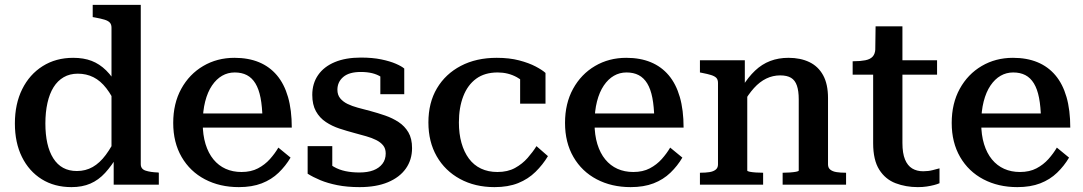

<svg xmlns="http://www.w3.org/2000/svg" viewBox="-20 -757 4441 787"><path d="M557 -84Q557 -64 577 -57.5Q597 -51 628 -50L631 -49V0H446V-115L437 -113V-644Q437 -657 430 -664.5Q423 -672 408 -676.5Q393 -681 371 -685L360 -687V-737H557ZM280 -520Q323 -520 355.5 -507.5Q388 -495 415 -468.5Q442 -442 465 -400L461 -316Q440 -364 416 -395Q392 -426 363 -440.5Q334 -455 299 -455Q266 -455 241 -440.5Q216 -426 199.5 -399.5Q183 -373 174.5 -335Q166 -297 166 -251Q166 -206 174 -170Q182 -134 198.5 -108Q215 -82 239 -69Q263 -56 295 -56Q331 -56 360 -72.5Q389 -89 413.5 -122Q438 -155 461 -203L464 -122Q438 -78 411 -48.5Q384 -19 350.5 -4.5Q317 10 273 10Q203 10 151 -22.5Q99 -55 70 -113.5Q41 -172 41 -251Q41 -331 71 -391.5Q101 -452 155 -486Q209 -520 280 -520Z M811 -252Q811 -204 822.5 -166.5Q834 -129 855 -103.5Q876 -78 905 -65Q934 -52 970 -52Q1009 -52 1037.5 -67Q1066 -82 1086.5 -105Q1107 -128 1121 -152L1171 -111Q1151 -77 1122 -49Q1093 -21 1053 -5.5Q1013 10 959 10Q881 10 820 -22Q759 -54 724.5 -113.5Q690 -173 690 -253Q690 -333 723 -393Q756 -453 813 -486.5Q870 -520 941 -520Q998 -520 1041.5 -502Q1085 -484 1115 -448.5Q1145 -413 1160.5 -359.5Q1176 -306 1176 -234H790L789 -292H1083L1056 -269Q1055 -320 1048 -356Q1041 -392 1027 -415Q1013 -438 992 -449Q971 -460 942 -460Q914 -460 890.5 -446.5Q867 -433 849 -406.5Q831 -380 821 -341Q811 -302 811 -252Z M1561 -128Q1561 -148 1550.5 -161Q1540 -174 1522 -183Q1504 -192 1481 -198.5Q1458 -205 1432 -212Q1402 -220 1371.5 -230Q1341 -240 1315.5 -257Q1290 -274 1275 -301Q1260 -328 1260 -368Q1260 -415 1284 -449.5Q1308 -484 1352.5 -502.5Q1397 -521 1459 -521Q1507 -521 1543 -513.5Q1579 -506 1603 -495.5Q1627 -485 1637 -476V-371H1539V-463Q1551 -464 1558.5 -460Q1566 -456 1569.5 -449Q1573 -442 1573 -433.5Q1573 -425 1570 -416Q1559 -431 1542.5 -441.5Q1526 -452 1505.5 -457Q1485 -462 1459 -462Q1411 -462 1387 -441.5Q1363 -421 1363 -389Q1363 -368 1374.5 -354Q1386 -340 1404.5 -331Q1423 -322 1447 -315.5Q1471 -309 1498 -302Q1528 -294 1558.5 -283.5Q1589 -273 1614 -256.5Q1639 -240 1654 -214.5Q1669 -189 1669 -150Q1669 -102 1643.5 -66Q1618 -30 1570 -10Q1522 10 1454 10Q1403 10 1363 2Q1323 -6 1293 -18.5Q1263 -31 1241 -45V-158H1342V-36Q1326 -44 1318 -53Q1310 -62 1307 -71Q1304 -80 1305.5 -88.5Q1307 -97 1312 -103Q1328 -85 1349 -73Q1370 -61 1396 -55.5Q1422 -50 1453 -50Q1487 -50 1510.5 -59Q1534 -68 1547.5 -85.5Q1561 -103 1561 -128Z M2019 -52Q2061 -52 2091 -68.5Q2121 -85 2142.5 -109.5Q2164 -134 2179 -158L2226 -117Q2205 -82 2175 -52.5Q2145 -23 2104 -6.5Q2063 10 2007 10Q1927 10 1865.5 -23.5Q1804 -57 1770 -116.5Q1736 -176 1736 -255Q1736 -336 1771 -395Q1806 -454 1869 -487Q1932 -520 2016 -520Q2068 -520 2108 -509.5Q2148 -499 2175.5 -484.5Q2203 -470 2216 -458V-332H2112V-451Q2123 -449 2131.5 -444Q2140 -439 2145.5 -431Q2151 -423 2152.5 -413Q2154 -403 2150 -393Q2134 -421 2098.5 -440.5Q2063 -460 2020 -460Q1967 -460 1932 -434.5Q1897 -409 1879 -362.5Q1861 -316 1861 -255Q1861 -209 1871.5 -171.5Q1882 -134 1902 -107Q1922 -80 1951.5 -66Q1981 -52 2019 -52Z M2417 -252Q2417 -204 2428.5 -166.5Q2440 -129 2461 -103.5Q2482 -78 2511 -65Q2540 -52 2576 -52Q2615 -52 2643.5 -67Q2672 -82 2692.5 -105Q2713 -128 2727 -152L2777 -111Q2757 -77 2728 -49Q2699 -21 2659 -5.5Q2619 10 2565 10Q2487 10 2426 -22Q2365 -54 2330.5 -113.5Q2296 -173 2296 -253Q2296 -333 2329 -393Q2362 -453 2419 -486.5Q2476 -520 2547 -520Q2604 -520 2647.5 -502Q2691 -484 2721 -448.5Q2751 -413 2766.5 -359.5Q2782 -306 2782 -234H2396L2395 -292H2689L2662 -269Q2661 -320 2654 -356Q2647 -392 2633 -415Q2619 -438 2598 -449Q2577 -460 2548 -460Q2520 -460 2496.5 -446.5Q2473 -433 2455 -406.5Q2437 -380 2427 -341Q2417 -302 2417 -252Z M2849 0V-49H2851Q2872 -49 2888 -51.5Q2904 -54 2913.5 -61.5Q2923 -69 2923 -83V-417Q2923 -431 2916 -438Q2909 -445 2894.5 -449.5Q2880 -454 2859 -458L2849 -460V-510H3033V-403L3043 -396V-58Q3043 -55 3053 -53Q3063 -51 3078 -50Q3093 -49 3106 -49H3108V0ZM3448 0H3188V-49H3190Q3202 -49 3217 -50Q3232 -51 3243 -53Q3254 -55 3254 -58V-350Q3254 -384 3246.5 -406Q3239 -428 3222.5 -438Q3206 -448 3178 -448Q3148 -448 3121 -435Q3094 -422 3070.5 -396Q3047 -370 3025 -331L3023 -402Q3047 -441 3075 -467.5Q3103 -494 3137 -507Q3171 -520 3212 -520Q3261 -520 3297.5 -502.5Q3334 -485 3354 -448.5Q3374 -412 3374 -355V-83Q3374 -69 3383.5 -61.5Q3393 -54 3409 -51.5Q3425 -49 3446 -49H3448Z M3475 -451V-506H3480Q3507 -506 3527 -510Q3547 -514 3557 -525Q3567 -536 3568 -556L3641 -510H3821V-451ZM3679 -171Q3679 -129 3689.5 -103.5Q3700 -78 3719 -66.5Q3738 -55 3764 -55Q3785 -55 3802.5 -59.5Q3820 -64 3831 -67V-6Q3822 -2 3808.5 1.5Q3795 5 3778.5 7.5Q3762 10 3742 10Q3693 10 3651 -6Q3609 -22 3584 -61.5Q3559 -101 3559 -170V-495L3567 -502L3569 -649H3679Z M4002 -252Q4002 -204 4013.5 -166.5Q4025 -129 4046 -103.5Q4067 -78 4096 -65Q4125 -52 4161 -52Q4200 -52 4228.5 -67Q4257 -82 4277.5 -105Q4298 -128 4312 -152L4362 -111Q4342 -77 4313 -49Q4284 -21 4244 -5.5Q4204 10 4150 10Q4072 10 4011 -22Q3950 -54 3915.5 -113.5Q3881 -173 3881 -253Q3881 -333 3914 -393Q3947 -453 4004 -486.5Q4061 -520 4132 -520Q4189 -520 4232.5 -502Q4276 -484 4306 -448.5Q4336 -413 4351.5 -359.5Q4367 -306 4367 -234H3981L3980 -292H4274L4247 -269Q4246 -320 4239 -356Q4232 -392 4218 -415Q4204 -438 4183 -449Q4162 -460 4133 -460Q4105 -460 4081.5 -446.5Q4058 -433 4040 -406.5Q4022 -380 4012 -341Q4002 -302 4002 -252Z"/></svg>

Font: Roboto Serif 36pt Medium
Style: Regular
Weight: 500
Designer: Greg Gazdowicz
Foundry: Commercial Type
Version: Version 1.008